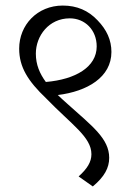

<svg xmlns="http://www.w3.org/2000/svg" viewBox="-20 -638 490 691"><path d="M314 33C356 -2 373 -34 373 -70C373 -139 312 -184 224 -263C211 -275 199 -285 188 -296C294 -309 381 -360 381 -451C381 -494 364 -531 331 -565C298 -600 257 -618 206 -618C114 -618 49 -548 49 -463C49 -396 81 -346 146 -284C238 -189 309 -145 309 -83C309 -55 294 -31 263 -3ZM109 -445C109 -509 156 -572 231 -572C286 -572 328 -530 328 -471C328 -397 252 -352 145 -343C123 -373 109 -405 109 -445Z"/></svg>

Font: Noto Serif Devanagari Light
Style: Regular
Weight: 300
Designer: Universal Thirst, Indian Type Foundry and the Monotype Design Team
Foundry: Monotype Imaging Inc.
Version: Version 2.004